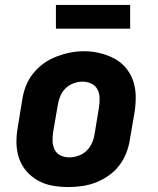

<svg xmlns="http://www.w3.org/2000/svg" viewBox="-20 -748 640 776"><path d="M256 8Q224 8 192.5 2.5Q161 -3 134 -18Q107 -33 87 -56Q67 -79 57 -108.5Q47 -138 46.5 -170.5Q46 -203 52 -235L70 -345Q74 -373 84.5 -400Q95 -427 113.5 -450.5Q132 -474 156.5 -491.5Q181 -509 208.5 -519.5Q236 -530 263.5 -535.5Q291 -541 320 -541Q352 -541 383 -533.5Q414 -526 441 -512Q468 -498 488 -474.5Q508 -451 518 -421.5Q528 -392 528.5 -359.5Q529 -327 524 -295L505 -185Q501 -157 490.5 -130Q480 -103 462 -79.5Q444 -56 419.5 -38.5Q395 -21 367.5 -10.5Q340 0 312 4Q284 8 256 8ZM259 -112Q277 -112 295.5 -118Q314 -124 328.5 -137.5Q343 -151 351 -168.5Q359 -186 362 -204L380 -314Q383 -333 382.5 -352Q382 -371 374 -386.5Q366 -402 349.5 -410Q333 -418 314 -418Q296 -418 278 -411.5Q260 -405 246 -392Q232 -379 224.5 -361.5Q217 -344 214 -326L195 -216Q192 -197 192.5 -178.5Q193 -160 200.5 -144Q208 -128 224 -120Q240 -112 259 -112ZM506 -632H206V-728H506Z"/></svg>

Font: Iosevka Curly HvExObl
Style: Regular
Weight: 900
Width: 7
Italic angle: -9°
Monospace: yes
Designer: Belleve Invis
Foundry: Belleve Invis
Version: Version 11.1.0; ttfautohint (v1.8.3)